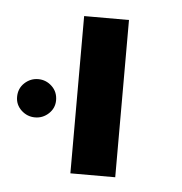

<svg xmlns="http://www.w3.org/2000/svg" viewBox="-69 -633 364 383"><g transform="rotate(5 113.0 -441.5)"><path d="M85 -599.1H174.8V-284.2H85ZM-34.2 -426.8Q-34.2 -443.8 -22.5 -454.8Q-10.7 -465.8 4.9 -465.8Q20.5 -465.8 32.2 -454.8Q43.9 -443.8 43.9 -426.8Q43.9 -411.1 32.2 -400.1Q20.5 -389.2 4.9 -389.2Q-10.7 -389.2 -22.5 -400.1Q-34.2 -411.1 -34.2 -426.8Z"/></g></svg>

Font: Liberation Sans
Style: Regular
Weight: 400
Designer: Steve Matteson
Foundry: Ascender Corporation
Version: Version 2.00.1